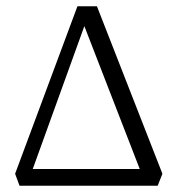

<svg xmlns="http://www.w3.org/2000/svg" viewBox="-20 -590 560 610"><path d="M42 0 28 -38 226 -570H288L496 -38L481 0ZM84 -53H424L234 -543H261Z"/></svg>

Font: Yrsa Light
Style: Regular
Weight: 300
Designer: Anna Giedrys (Yrsa+Rasa design), David Brezina (Yrsa art-direction, Rasa art-direction, design)
Foundry: Rosetta Type Foundry
Version: Version 2.004